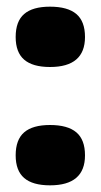

<svg xmlns="http://www.w3.org/2000/svg" viewBox="-20 -551 302 576"><path d="M130 5Q78 5 52.5 -17Q27 -39 27 -85Q27 -132 52.5 -154Q78 -176 130 -176Q183 -176 209 -154Q235 -132 235 -85Q235 5 130 5ZM130 -350Q78 -350 52.5 -372Q27 -394 27 -440Q27 -487 52.5 -509Q78 -531 130 -531Q183 -531 209 -509Q235 -487 235 -440Q235 -350 130 -350Z"/></svg>

Font: Bricolage Grotesque 96pt ExtraBold ExtraBold
Style: Regular
Weight: 800
Version: Version 1.001;gftools[0.9.33.dev8+g029e19f]